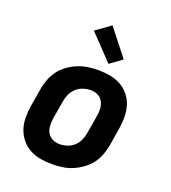

<svg xmlns="http://www.w3.org/2000/svg" viewBox="-140 -874 881 987"><g transform="rotate(20 300.0 -380.5)"><path d="M257 8Q224 8 192.5 2.5Q161 -3 134.5 -17.5Q108 -32 88.5 -55.5Q69 -79 59 -108Q49 -137 48.5 -169.5Q48 -202 53 -234L70 -334Q74 -361 84.5 -388.5Q95 -416 112.5 -439.5Q130 -463 154.5 -480.5Q179 -498 206 -509Q233 -520 261 -524Q289 -528 316 -528Q349 -528 380.5 -522.5Q412 -517 439 -502.5Q466 -488 485.5 -464.5Q505 -441 514.5 -412Q524 -383 524.5 -350.5Q525 -318 520 -286L504 -186Q499 -159 489 -131.5Q479 -104 461 -80.5Q443 -57 418.5 -39.5Q394 -22 367.5 -11Q341 0 312.5 4Q284 8 257 8ZM257 -102Q278 -102 298.5 -108.5Q319 -115 335.5 -129.5Q352 -144 361 -164Q370 -184 373 -204L390 -304Q394 -325 392.5 -345.5Q391 -366 382 -383Q373 -400 355 -409Q337 -418 317 -418Q296 -418 275.5 -411.5Q255 -405 238.5 -390.5Q222 -376 212.5 -356Q203 -336 200 -316L183 -216Q180 -195 181 -174.5Q182 -154 191.5 -137Q201 -120 219 -111Q237 -102 257 -102ZM354 -576 225 -711 306 -769 420 -624Z"/></g></svg>

Font: Iosevka Aile Extrabold
Style: Italic
Weight: 800
Italic angle: -9°
Designer: Belleve Invis
Foundry: Belleve Invis
Version: Version 31.1.0; ttfautohint (v1.8.4)